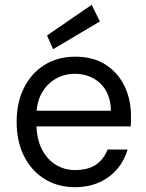

<svg xmlns="http://www.w3.org/2000/svg" viewBox="-20 -764 607 796"><path d="M290 12Q220 12 165.5 -21.5Q111 -55 80 -116Q49 -177 49 -259Q49 -340 80 -401Q111 -462 165.5 -495.5Q220 -529 292 -529Q367 -529 418.5 -495.5Q470 -462 496.5 -406.5Q523 -351 523 -284Q523 -274 523 -264Q523 -254 522 -240H112V-305H440Q438 -379 395.5 -418.5Q353 -458 290 -458Q248 -458 212 -438Q176 -418 153.5 -379Q131 -340 131 -282V-254Q131 -189 153.5 -145.5Q176 -102 212 -80.5Q248 -59 290 -59Q345 -59 377.5 -81Q410 -103 426 -144H509Q496 -99 466.5 -64Q437 -29 392.5 -8.5Q348 12 290 12ZM200 -560 175 -617 360 -744 394 -675Z"/></svg>

Font: DM Sans 11pt
Style: Regular
Weight: 400
Version: Version 4.004;gftools[0.9.30]